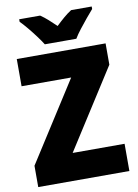

<svg xmlns="http://www.w3.org/2000/svg" viewBox="-99 -992 759 1056"><g transform="rotate(-10 280.0 -463.5)"><path d="M536 0H27V-119L310 -562H33V-714H529V-595L246 -152H536ZM199 -767Q186 -788 165.5 -815.5Q145 -843 123 -869.5Q101 -896 84 -913V-927H201Q223 -912 242.5 -894.5Q262 -877 286 -854Q310 -877 331 -895Q352 -913 374 -927H489V-913Q473 -895 451.5 -869Q430 -843 409 -816Q388 -789 375 -767Z"/></g></svg>

Font: Noto Sans Sinhala UI SemiCondensed Black
Style: Regular
Weight: 900
Width: 4
Designer: Jelle Bosma - Monotype Design Team
Foundry: Monotype Imaging Inc.
Version: Version 2.006; ttfautohint (v1.8.4.7-5d5b)